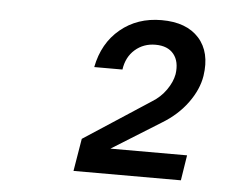

<svg xmlns="http://www.w3.org/2000/svg" viewBox="-39 -887 679 529"><g transform="rotate(5 300.0 -622.5)"><path d="M182 -405 197 -495 381 -615Q404 -629 419.5 -651Q435 -673 439 -695Q444 -730 427.5 -750.5Q411 -771 377 -771Q344 -771 320.5 -750.5Q297 -730 292 -695H214Q227 -762 274 -801Q321 -840 388 -840Q457 -840 491.5 -801.5Q526 -763 516 -697Q510 -659 483 -622Q456 -585 413 -559L278 -475H490L479 -405Z"/></g></svg>

Font: NKDuy Mono SemiBold
Style: Italic
Weight: 600
Italic angle: -9°
Monospace: yes
Designer: NKDuy
Foundry: NKDuy
Version: Version 2.251; ttfautohint (v1.8.4.7-5d5b)